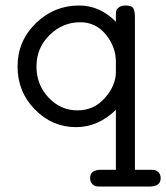

<svg xmlns="http://www.w3.org/2000/svg" viewBox="-20 -457 605 699"><path d="M43.9 -214.8Q43.9 -307.6 110.4 -372.3Q176.8 -437 268.1 -437Q343.3 -437 401.9 -377.9V-396Q401.9 -409.2 402.8 -416Q403.8 -422.9 412.4 -429.9Q420.9 -437 437 -437Q460 -437 465.6 -426.5Q471.2 -416 471.2 -396V161.1H524.9Q537.1 161.1 543.5 162.1Q549.8 163.1 557.4 170.7Q564.9 178.2 564.9 191.9Q564.9 221.7 524.9 222.2H348.1Q335.9 222.2 329.6 221.2Q323.2 220.2 315.7 212.6Q308.1 205.1 308.1 190.9Q308.1 161.1 348.1 161.1H401.9V-57.1Q336.9 5.9 256.8 5.9Q169.9 5.9 106.9 -58.6Q43.9 -123 43.9 -214.8ZM112.8 -214.8Q112.8 -148.9 156.5 -102.1Q200.2 -55.2 262.2 -55.2Q322.3 -55.2 362.1 -100.6Q401.9 -146 401.9 -194.8V-231.9Q401.9 -286.1 365.5 -331.1Q329.1 -376 272 -376Q208 -376 160.4 -329.3Q112.8 -282.7 112.8 -214.8Z"/></svg>

Font: CMU Typewriter Text Variable Width
Style: Medium
Weight: 500
Version: Version 0.7.0